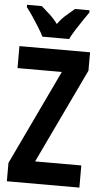

<svg xmlns="http://www.w3.org/2000/svg" viewBox="-62 -972 534 1010"><g transform="rotate(5 205.5 -467.0)"><path d="M397 0H14V-97L252 -598H18V-714H391V-617L153 -117H397ZM134 -774Q125 -793 108 -820.5Q91 -848 72.5 -875.5Q54 -903 39 -922V-934H117Q133 -920 158 -897.5Q183 -875 204 -847Q225 -877 249 -897Q273 -917 292 -934H369V-922Q355 -902 337 -875.5Q319 -849 302 -822Q285 -795 275 -774Z"/></g></svg>

Font: Noto Sans Telugu ExtraCondensed
Style: Bold
Weight: 700
Width: 2
Designer: Jelle Bosma - Monotype Design Team
Foundry: Monotype Imaging Inc.
Version: Version 2.005; ttfautohint (v1.8.4.7-5d5b)